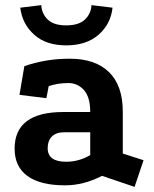

<svg xmlns="http://www.w3.org/2000/svg" viewBox="-20 -703 600 749"><path d="M378 -17Q306 20 234 20Q137 20 87 -16.5Q37 -53 37 -123Q37 -266 227 -266H332Q332 -324 307.5 -351.5Q283 -379 247 -379Q225 -379 206.5 -376Q188 -373 170 -367L161 -320L56 -333L75 -445Q116 -459 159.5 -466.5Q203 -474 252 -474Q352 -474 405.5 -421.5Q459 -369 459 -267V-104L540 -78L505 26ZM230 -187Q199 -187 182.5 -170.5Q166 -154 166 -125Q166 -72 238 -72Q288 -72 332 -98V-187ZM238 -526Q160 -526 113.5 -567.5Q67 -609 59 -673L141 -683Q143 -649 166.5 -626.5Q190 -604 238 -604Q287 -604 311 -626.5Q335 -649 337 -683L419 -673Q412 -609 364.5 -567.5Q317 -526 238 -526Z"/></svg>

Font: Podkova ExtraBold
Style: Regular
Weight: 800
Designer: Ilya Yudin
Foundry: Cyreal (www.cyreal.org)
Version: Version 2.103